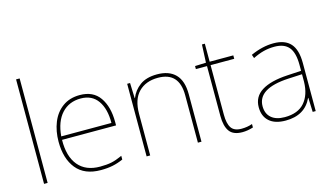

<svg xmlns="http://www.w3.org/2000/svg" viewBox="-88 -1050 2325 1349"><g transform="rotate(-15 1075.0 -375.0)"><path d="M91 0V-760H117V0Z M686 -291V-266H293Q291 -145 345.5 -80Q400 -15 503 -15Q552 -15 586 -22Q620 -29 666 -50V-23Q628 -6 589.5 2Q551 10 503 10Q384 10 325 -63Q266 -136 266 -259Q266 -336 291.5 -399.5Q317 -463 368.5 -500.5Q420 -538 494 -538Q591 -538 638.5 -470Q686 -402 686 -291ZM294 -291H659Q660 -393 618 -453Q576 -513 494 -513Q409 -513 356 -455.5Q303 -398 294 -291Z M1236 -346V0H1210V-345Q1210 -513 1056 -513Q967 -513 915 -460Q863 -407 863 -302V0H837V-528H858L862 -417H864Q884 -469 931 -503.5Q978 -538 1056 -538Q1143 -538 1189.5 -490.5Q1236 -443 1236 -346Z M1611 -28V-3Q1570 10 1532 10Q1466 10 1438.5 -28Q1411 -66 1411 -140V-503H1330V-525L1410 -528L1416 -659H1437V-528H1609V-503H1437V-143Q1437 -78 1458 -46.5Q1479 -15 1532 -15Q1575 -15 1611 -28Z M2067 -350V0H2045L2041 -103H2039Q1987 10 1847 10Q1769 10 1728 -27Q1687 -64 1687 -129Q1687 -206 1752 -246.5Q1817 -287 1938 -294L2041 -300V-343Q2041 -432 2007.5 -472Q1974 -512 1903 -512Q1862 -512 1824.5 -502.5Q1787 -493 1745 -472L1736 -498Q1822 -537 1903 -537Q1986 -537 2026.5 -491.5Q2067 -446 2067 -350ZM1940 -270Q1715 -258 1715 -129Q1715 -75 1749.5 -45Q1784 -15 1847 -15Q1943 -15 1991 -70Q2039 -125 2041 -220V-275Z"/></g></svg>

Font: Noto Sans UI Thin
Style: Regular
Weight: 250
Designer: Monotype Design Team
Foundry: Monotype Imaging Inc.
Version: Version 1.001